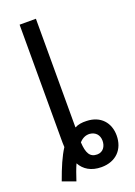

<svg xmlns="http://www.w3.org/2000/svg" viewBox="-152 -824 646 918"><g transform="rotate(-20 171.5 -365.5)"><path d="M5 9 71 33C81 2 91 -26 101 -48C120 -13 155 10 208 10C282 10 327 -38 327 -108C327 -172 287 -220 215 -222C192 -223 172 -220 155 -211V-764H72V-185C72 -170 72 -155 73 -141C49 -104 28 -55 5 9ZM209 -54C172 -54 158 -80 155 -135C171 -153 189 -160 208 -159C237 -156 255 -137 255 -107C255 -80 240 -54 209 -54Z"/></g></svg>

Font: Noto Sans Condensed
Style: Regular
Weight: 400
Width: 3
Designer: Monotype Design Team
Foundry: Monotype Imaging Inc.
Version: Version 2.013